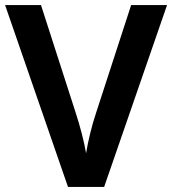

<svg xmlns="http://www.w3.org/2000/svg" viewBox="-20 -734 676 754"><path d="M636 -714H495L358 -293C340 -240 325 -176 318 -132C311 -176 294 -240 277 -292L141 -714H0L247 0H389Z"/></svg>

Font: Noto Sans Georgian SemiBold
Style: Regular
Weight: 600
Designer: Monotype Design Team, Akaki Razmadze
Foundry: Google LLC
Version: Version 2.005